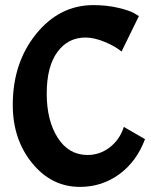

<svg xmlns="http://www.w3.org/2000/svg" viewBox="-20 -721 591 752"><path d="M293 11Q182 11 106 -82Q30 -175 30 -310Q30 -475 121.5 -588Q213 -701 346 -701Q398 -701 442.5 -690.5Q487 -680 506 -669L524 -658L456 -519Q433 -539 391 -556.5Q349 -574 315 -574Q246 -574 204.5 -517Q163 -460 163 -354.5Q163 -249 206 -181.5Q249 -114 323 -114Q371 -114 410 -144Q449 -174 465 -224L548 -176Q515 -88 447 -38.5Q379 11 293 11Z"/></svg>

Font: Acme
Style: Regular
Weight: 400
Designer: Juan Pablo del Peral
Foundry: Juan Pablo del Peral
Version: Version 1.002